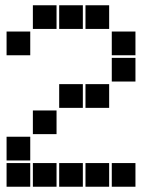

<svg xmlns="http://www.w3.org/2000/svg" viewBox="-20 -715 640 730"><path d="M106 -695Q105 -695 105 -695Q105 -695 105 -694V-606Q105 -605 105 -605Q105 -605 106 -605H194Q195 -605 195 -605Q195 -605 195 -606V-694Q195 -695 195 -695Q195 -695 194 -695ZM206 -695Q205 -695 205 -695Q205 -695 205 -694V-606Q205 -605 205 -605Q205 -605 206 -605H294Q295 -605 295 -605Q295 -605 295 -606V-694Q295 -695 295 -695Q295 -695 294 -695ZM306 -695Q305 -695 305 -695Q305 -695 305 -694V-606Q305 -605 305 -605Q305 -605 306 -605H394Q395 -605 395 -605Q395 -605 395 -606V-694Q395 -695 395 -695Q395 -695 394 -695ZM6 -595Q5 -595 5 -595Q5 -595 5 -594V-506Q5 -505 5 -505Q5 -505 6 -505H94Q95 -505 95 -505Q95 -505 95 -506V-594Q95 -595 95 -595Q95 -595 94 -595ZM406 -595Q405 -595 405 -595Q405 -595 405 -594V-506Q405 -505 405 -505Q405 -505 406 -505H494Q495 -505 495 -505Q495 -505 495 -506V-594Q495 -595 495 -595Q495 -595 494 -595ZM406 -495Q405 -495 405 -495Q405 -495 405 -494V-406Q405 -405 405 -405Q405 -405 406 -405H494Q495 -405 495 -405Q495 -405 495 -406V-494Q495 -495 495 -495Q495 -495 494 -495ZM206 -395Q205 -395 205 -395Q205 -395 205 -394V-306Q205 -305 205 -305Q205 -305 206 -305H294Q295 -305 295 -305Q295 -305 295 -306V-394Q295 -395 295 -395Q295 -395 294 -395ZM306 -395Q305 -395 305 -395Q305 -395 305 -394V-306Q305 -305 305 -305Q305 -305 306 -305H394Q395 -305 395 -305Q395 -305 395 -306V-394Q395 -395 395 -395Q395 -395 394 -395ZM106 -295Q105 -295 105 -295Q105 -295 105 -294V-206Q105 -205 105 -205Q105 -205 106 -205H194Q195 -205 195 -205Q195 -205 195 -206V-294Q195 -295 195 -295Q195 -295 194 -295ZM6 -195Q5 -195 5 -195Q5 -195 5 -194V-106Q5 -105 5 -105Q5 -105 6 -105H94Q95 -105 95 -105Q95 -105 95 -106V-194Q95 -195 95 -195Q95 -195 94 -195ZM6 -95Q5 -95 5 -95Q5 -95 5 -94V-6Q5 -5 5 -5Q5 -5 6 -5H94Q95 -5 95 -5Q95 -5 95 -6V-94Q95 -95 95 -95Q95 -95 94 -95ZM106 -95Q105 -95 105 -95Q105 -95 105 -94V-6Q105 -5 105 -5Q105 -5 106 -5H194Q195 -5 195 -5Q195 -5 195 -6V-94Q195 -95 195 -95Q195 -95 194 -95ZM206 -95Q205 -95 205 -95Q205 -95 205 -94V-6Q205 -5 205 -5Q205 -5 206 -5H294Q295 -5 295 -5Q295 -5 295 -6V-94Q295 -95 295 -95Q295 -95 294 -95ZM306 -95Q305 -95 305 -95Q305 -95 305 -94V-6Q305 -5 305 -5Q305 -5 306 -5H394Q395 -5 395 -5Q395 -5 395 -6V-94Q395 -95 395 -95Q395 -95 394 -95ZM406 -95Q405 -95 405 -95Q405 -95 405 -94V-6Q405 -5 405 -5Q405 -5 406 -5H494Q495 -5 495 -5Q495 -5 495 -6V-94Q495 -95 495 -95Q495 -95 494 -95Z"/></svg>

Font: Doto Black
Style: Regular
Weight: 900
Monospace: yes
Version: Version 1.000